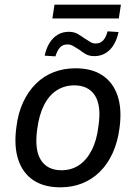

<svg xmlns="http://www.w3.org/2000/svg" viewBox="-20 -792 580 821"><path d="M238 9Q168 9 122.5 -21.5Q77 -52 58 -109.5Q39 -167 50 -248Q57 -308 79 -355Q101 -402 134 -434.5Q167 -467 210 -483.5Q253 -500 303 -500Q373 -500 418.5 -469.5Q464 -439 483 -382Q502 -325 491 -244Q483 -184 461.5 -137Q440 -90 407 -57.5Q374 -25 331.5 -8Q289 9 238 9ZM243 -64Q285 -64 317.5 -85.5Q350 -107 372 -149.5Q394 -192 401 -253Q414 -340 386 -383.5Q358 -427 298 -427Q256 -427 223 -406Q190 -385 168.5 -343Q147 -301 139 -239Q127 -151 155 -107.5Q183 -64 243 -64ZM204 -713 213 -772H497L488 -713ZM217 -551 171 -554Q178 -587 192.5 -609.5Q207 -632 227.5 -644Q248 -656 274 -656Q297 -656 313 -646.5Q329 -637 343 -627Q355 -619 366 -612.5Q377 -606 389 -606Q409 -606 421 -619Q433 -632 440 -658L487 -655Q476 -605 449 -578.5Q422 -552 383 -552Q361 -552 346 -561Q331 -570 318 -580Q305 -588 293.5 -595Q282 -602 268 -602Q249 -602 237 -589.5Q225 -577 217 -551Z"/></svg>

Font: Nunito Sans 10pt SemiCondensed Medium
Style: Italic
Weight: 500
Width: 4
Italic angle: -9°
Designer: Vernon Adams
Foundry: Vernon Adams
Version: Version 3.101;gftools[0.9.27]